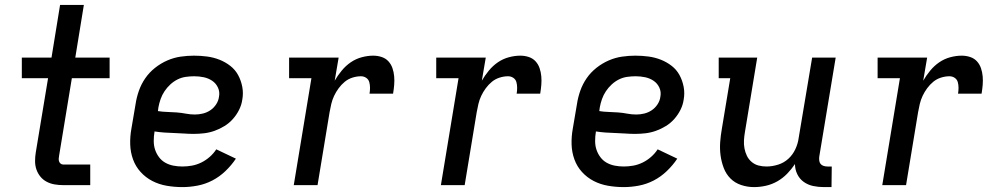

<svg xmlns="http://www.w3.org/2000/svg" viewBox="-20 -755 4090 783"><path d="M238 0Q220 0 202.5 -3Q185 -6 170 -14Q155 -22 144.5 -35Q134 -48 128.5 -64Q123 -80 123 -98Q123 -116 126 -134L176 -436H69V-520H190L225 -735H322L287 -520H427V-436H273L221 -120Q220 -114 219.5 -108Q219 -102 221 -96.5Q223 -91 227.5 -87.5Q232 -84 238 -84H348V0Z M724 8Q691 8 659.5 2.5Q628 -3 601 -17Q574 -31 553.5 -53.5Q533 -76 522.5 -105Q512 -134 511 -166Q510 -198 516 -231L533 -331Q537 -358 546.5 -385Q556 -412 572.5 -436Q589 -460 612.5 -478.5Q636 -497 662.5 -508.5Q689 -520 716.5 -524Q744 -528 771 -528Q798 -528 824.5 -524.5Q851 -521 875 -511.5Q899 -502 919 -486.5Q939 -471 951 -449Q963 -427 968 -401Q973 -375 968 -348Q965 -327 955 -307Q945 -287 930 -270Q915 -253 895.5 -241Q876 -229 855 -221.5Q834 -214 812.5 -211.5Q791 -209 770 -209Q750 -209 730 -210.5Q710 -212 690 -212.5Q670 -213 649.5 -214.5Q629 -216 610 -219V-217Q607 -199 607 -180Q607 -161 612.5 -144.5Q618 -128 628.5 -114Q639 -100 654 -91.5Q669 -83 687 -79.5Q705 -76 724 -76Q743 -76 762.5 -79.5Q782 -83 800.5 -92Q819 -101 835 -115Q851 -129 862 -146L942 -108Q924 -81 899.5 -57.5Q875 -34 846 -19Q817 -4 785.5 2Q754 8 724 8ZM775 -288Q791 -288 807.5 -292Q824 -296 838 -305.5Q852 -315 861.5 -329.5Q871 -344 873 -360Q877 -380 869 -397.5Q861 -415 845.5 -425.5Q830 -436 811 -440Q792 -444 772 -444Q755 -444 737.5 -441.5Q720 -439 704 -431Q688 -423 674.5 -410.5Q661 -398 651 -383Q641 -368 635 -351Q629 -334 626 -317L624 -302Q642 -299 661.5 -298.5Q681 -298 700.5 -296.5Q720 -295 738 -291.5Q756 -288 775 -288Z M1178 0 1250 -436H1159V-520H1361L1345 -426Q1357 -447 1373.5 -467Q1390 -487 1410.5 -501Q1431 -515 1455 -521.5Q1479 -528 1502 -528Q1520 -528 1536.5 -522.5Q1553 -517 1564 -505Q1575 -493 1580.5 -477Q1586 -461 1587.5 -443.5Q1589 -426 1587.5 -408.5Q1586 -391 1583 -373H1487Q1489 -385 1489 -397Q1489 -409 1486 -420Q1483 -431 1473.5 -437.5Q1464 -444 1452 -444Q1435 -444 1417.5 -438.5Q1400 -433 1386 -421.5Q1372 -410 1361 -395Q1350 -380 1342.5 -364Q1335 -348 1331 -331Q1327 -314 1324 -297L1275 0Z M1778 0 1850 -436H1759V-520H1961L1945 -426Q1957 -447 1973.5 -467Q1990 -487 2010.5 -501Q2031 -515 2055 -521.5Q2079 -528 2102 -528Q2120 -528 2136.5 -522.5Q2153 -517 2164 -505Q2175 -493 2180.5 -477Q2186 -461 2187.5 -443.5Q2189 -426 2187.5 -408.5Q2186 -391 2183 -373H2087Q2089 -385 2089 -397Q2089 -409 2086 -420Q2083 -431 2073.5 -437.5Q2064 -444 2052 -444Q2035 -444 2017.5 -438.5Q2000 -433 1986 -421.5Q1972 -410 1961 -395Q1950 -380 1942.5 -364Q1935 -348 1931 -331Q1927 -314 1924 -297L1875 0Z M2524 8Q2491 8 2459.5 2.5Q2428 -3 2401 -17Q2374 -31 2353.5 -53.5Q2333 -76 2322.5 -105Q2312 -134 2311 -166Q2310 -198 2316 -231L2333 -331Q2337 -358 2346.5 -385Q2356 -412 2372.5 -436Q2389 -460 2412.5 -478.5Q2436 -497 2462.5 -508.5Q2489 -520 2516.5 -524Q2544 -528 2571 -528Q2598 -528 2624.5 -524.5Q2651 -521 2675 -511.5Q2699 -502 2719 -486.5Q2739 -471 2751 -449Q2763 -427 2768 -401Q2773 -375 2768 -348Q2765 -327 2755 -307Q2745 -287 2730 -270Q2715 -253 2695.5 -241Q2676 -229 2655 -221.5Q2634 -214 2612.5 -211.5Q2591 -209 2570 -209Q2550 -209 2530 -210.5Q2510 -212 2490 -212.5Q2470 -213 2449.5 -214.5Q2429 -216 2410 -219V-217Q2407 -199 2407 -180Q2407 -161 2412.5 -144.5Q2418 -128 2428.5 -114Q2439 -100 2454 -91.5Q2469 -83 2487 -79.5Q2505 -76 2524 -76Q2543 -76 2562.5 -79.5Q2582 -83 2600.5 -92Q2619 -101 2635 -115Q2651 -129 2662 -146L2742 -108Q2724 -81 2699.5 -57.5Q2675 -34 2646 -19Q2617 -4 2585.5 2Q2554 8 2524 8ZM2575 -288Q2591 -288 2607.5 -292Q2624 -296 2638 -305.5Q2652 -315 2661.5 -329.5Q2671 -344 2673 -360Q2677 -380 2669 -397.5Q2661 -415 2645.5 -425.5Q2630 -436 2611 -440Q2592 -444 2572 -444Q2555 -444 2537.5 -441.5Q2520 -439 2504 -431Q2488 -423 2474.5 -410.5Q2461 -398 2451 -383Q2441 -368 2435 -351Q2429 -334 2426 -317L2424 -302Q2442 -299 2461.5 -298.5Q2481 -298 2500.5 -296.5Q2520 -295 2538 -291.5Q2556 -288 2575 -288Z M3055 8Q3028 8 3002.5 -0.5Q2977 -9 2959 -27Q2941 -45 2931.5 -70Q2922 -95 2918.5 -121.5Q2915 -148 2917 -175.5Q2919 -203 2924 -231L2958 -436H2911V-520H3068L3018 -217Q3015 -200 3014 -183Q3013 -166 3016 -150Q3019 -134 3026 -119.5Q3033 -105 3045.5 -94.5Q3058 -84 3073.5 -80Q3089 -76 3106 -76Q3129 -76 3153 -83.5Q3177 -91 3195 -107.5Q3213 -124 3223.5 -146.5Q3234 -169 3237 -192L3292 -520H3388L3321 -116Q3320 -108 3321 -100Q3322 -92 3326.5 -86.5Q3331 -81 3338.5 -78.5Q3346 -76 3354 -76H3372L3371 8H3340Q3317 8 3296 3.5Q3275 -1 3258 -13Q3241 -25 3231.5 -44.5Q3222 -64 3222 -86Q3208 -65 3190 -46.5Q3172 -28 3150 -15.5Q3128 -3 3103.5 2.5Q3079 8 3055 8Z M3578 0 3650 -436H3559V-520H3761L3745 -426Q3757 -447 3773.5 -467Q3790 -487 3810.5 -501Q3831 -515 3855 -521.5Q3879 -528 3902 -528Q3920 -528 3936.5 -522.5Q3953 -517 3964 -505Q3975 -493 3980.5 -477Q3986 -461 3987.5 -443.5Q3989 -426 3987.5 -408.5Q3986 -391 3983 -373H3887Q3889 -385 3889 -397Q3889 -409 3886 -420Q3883 -431 3873.5 -437.5Q3864 -444 3852 -444Q3835 -444 3817.5 -438.5Q3800 -433 3786 -421.5Q3772 -410 3761 -395Q3750 -380 3742.5 -364Q3735 -348 3731 -331Q3727 -314 3724 -297L3675 0Z"/></svg>

Font: Iosevka Etoile Medium
Style: Italic
Weight: 500
Italic angle: -9°
Designer: Belleve Invis
Foundry: Belleve Invis
Version: Version 22.1.2; ttfautohint (v1.8.4)